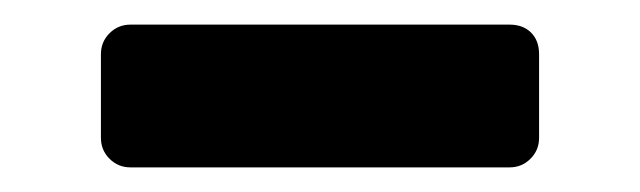

<svg xmlns="http://www.w3.org/2000/svg" viewBox="-20 -378 520 156"><path d="M86 -242Q76 -242 69 -249Q62 -256 62 -266V-334Q62 -344 69 -351Q76 -358 86 -358H394Q405 -358 411.5 -351.5Q418 -345 418 -334V-266Q418 -256 411 -249Q404 -242 394 -242Z"/></svg>

Font: Rubik AZ
Style: Regular
Weight: 500
Designer: Hubert and Fischer
Foundry: Hubert & Fischer
Version: Version 2.000